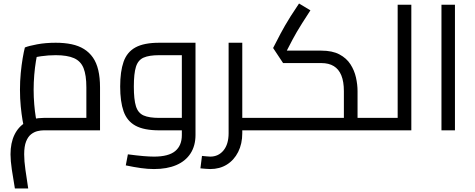

<svg xmlns="http://www.w3.org/2000/svg" viewBox="-20 -744 2713 1096"><path d="M65 332Q55 275 47.5 224Q40 173 40 137Q40 72 62.5 25.5Q85 -21 127.5 -46Q170 -71 229 -71Q246 -71 279 -71Q312 -71 355 -71Q398 -71 444 -71Q490 -71 531 -71L473 -20V-245Q473 -315 457 -355Q441 -395 402.5 -412Q364 -429 298 -429Q256 -429 214.5 -423Q173 -417 150 -407L197 -455Q191 -431 185 -394.5Q179 -358 175.5 -316Q172 -274 172 -232Q172 -189 175.5 -148Q179 -107 184 -77Q189 -47 192 -35L118 -14Q114 -27 108.5 -59Q103 -91 98.5 -136Q94 -181 94 -232Q94 -281 98.5 -327.5Q103 -374 109.5 -412Q116 -450 122 -473Q144 -482 192 -491Q240 -500 298 -500Q348 -500 388.5 -491.5Q429 -483 459.5 -464Q490 -445 510.5 -415.5Q531 -386 541 -343.5Q551 -301 551 -245V0Q509 0 460.5 0Q412 0 365.5 0Q319 0 282.5 0Q246 0 229 0Q213 0 194 4.5Q175 9 157.5 22.5Q140 36 129 63.5Q118 91 118 137Q118 175 125 224Q132 273 141 332Z M859 221Q824 221 784.5 215.5Q745 210 698 200L710 137Q763 144 798.5 147Q834 150 859 150Q942 150 980 118.5Q1018 87 1018 27V-455L1058 -429H889Q831 -429 799.5 -415Q768 -401 756 -362.5Q744 -324 744 -250Q744 -176 756 -137.5Q768 -99 799.5 -85Q831 -71 889 -71H1018V0H889Q802 0 753.5 -26.5Q705 -53 685.5 -108.5Q666 -164 666 -250Q666 -336 685.5 -391.5Q705 -447 753.5 -473.5Q802 -500 889 -500H1096V26Q1096 88 1067.5 132Q1039 176 986 198.5Q933 221 859 221Z M1343 0V-71H1471V0ZM1180 221Q1167 221 1152.5 219.5Q1138 218 1124 217L1133 146Q1147 147 1159 148.5Q1171 150 1180 150Q1227 150 1256 114.5Q1285 79 1285 16V-500H1363V16Q1363 77 1339.5 123.5Q1316 170 1275 195.5Q1234 221 1180 221ZM1471 0V-71Q1477 -71 1481 -68.5Q1485 -66 1487 -61.5Q1489 -57 1490 -50.5Q1491 -44 1491 -36Q1491 -28 1490 -21Q1489 -14 1487 -9.5Q1485 -5 1481 -2.5Q1477 0 1471 0Z M2021 0V-71H2129V0ZM1471 0V-71H1971L1943 -46V-224Q1943 -278 1928.5 -313.5Q1914 -349 1885.5 -366.5Q1857 -384 1814 -384H1596L1539 -470L1582 -553Q1594 -575 1607 -598Q1620 -621 1639 -651Q1658 -681 1687 -724L1752 -685Q1723 -641 1705 -612Q1687 -583 1674.5 -562Q1662 -541 1651 -520L1601 -424L1581 -455H1814Q1877 -455 1917.5 -433.5Q1958 -412 1980.5 -377Q2003 -342 2012 -301.5Q2021 -261 2021 -224V0ZM1471 0Q1465 0 1461 -2.5Q1457 -5 1455 -9.5Q1453 -14 1452 -21Q1451 -28 1451 -36Q1451 -47 1452.5 -54.5Q1454 -62 1458.5 -66.5Q1463 -71 1471 -71ZM2129 0V-71Q2135 -71 2139 -68.5Q2143 -66 2145 -61.5Q2147 -57 2148 -50.5Q2149 -44 2149 -36Q2149 -28 2148 -21Q2147 -14 2145 -9.5Q2143 -5 2139 -2.5Q2135 0 2129 0Z M2250 0V-717H2328V0ZM2129 0V-71H2250V0ZM2129 0Q2123 0 2119 -2.5Q2115 -5 2113 -9.5Q2111 -14 2110 -21Q2109 -28 2109 -36Q2109 -47 2110.5 -54.5Q2112 -62 2116.5 -66.5Q2121 -71 2129 -71Z M2500 0V-717H2577V0Z"/></svg>

Font: Cairo Play
Style: Regular
Weight: 400
Designer: Mohamed Gaber, Accademia di Belle Arti di Urbino
Foundry: Kief Type Foundry, Accademia di Belle Arti di Urbino
Version: Version 3.119